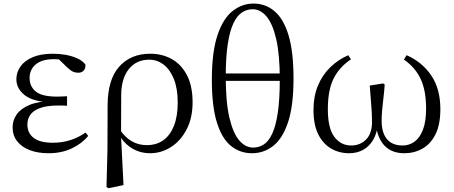

<svg xmlns="http://www.w3.org/2000/svg" viewBox="-20 -825 2489 1052"><path d="M245.3 14.6Q187 14.6 142.7 -2.5Q98.3 -19.6 73.7 -51.5Q49.1 -83.4 49.1 -126.7Q49.1 -165.3 70.9 -197.3Q92.7 -229.3 140.5 -249.5Q188.3 -269.8 265.7 -271.6V-263.4Q162.9 -266.8 116.3 -302.9Q69.7 -339 69.7 -390.7Q69.7 -428.3 91.7 -460Q113.6 -491.8 158.1 -511.2Q202.6 -530.6 269.8 -530.6Q305.9 -530.6 340.4 -524.4Q375 -518.1 403.3 -505.3Q431.6 -492.4 447.6 -471.9Q450.2 -450.8 438.8 -438.7Q427.5 -426.5 409.6 -426.5Q392.7 -426.5 379.7 -432.4Q366.7 -438.4 346.9 -456.8L289.6 -512.6L345.7 -511.5L355 -491.9Q329.4 -496.3 311.7 -498.5Q294.1 -500.7 274.7 -500.7Q210 -500.7 176 -472.4Q142.1 -444.1 142.1 -397.6Q142.1 -351.6 176 -323.6Q209.8 -295.7 291.2 -295.7Q303.3 -295.7 316.2 -296.2Q329.1 -296.7 347.3 -297.7V-245.7Q327.9 -246.9 318.4 -246.9Q309 -246.9 300.6 -246.9Q235.1 -246.9 198.1 -232.6Q161.1 -218.4 145.6 -195.2Q130 -172 130 -143.3Q130 -95.8 164.7 -69.3Q199.4 -42.9 269.6 -42.9Q320.3 -42.9 365.3 -57.2Q410.3 -71.5 448.9 -98.8L463.3 -80.5Q429.8 -38.9 373.8 -12.1Q317.9 14.6 245.3 14.6Z M563.6 199.6 568.8 -5.5 569.6 -245.2Q569.6 -388.7 632.9 -459.6Q696.3 -530.6 803 -530.6Q869.7 -530.6 922.2 -500.8Q974.7 -471 1004.9 -411.9Q1035.2 -352.7 1035.2 -264.3Q1035.2 -178.8 1002.7 -116.2Q970.2 -53.6 917.1 -19.5Q864 14.6 802.2 14.6Q745.7 14.6 699.5 -14.7Q653.4 -44.1 627.4 -97.7H624L637.8 -113.1Q664.3 -73.6 700.9 -51.7Q737.6 -29.8 784.7 -29.8Q837.4 -29.8 875.1 -56.9Q912.8 -83.9 933.3 -136.1Q953.7 -188.2 953.7 -263.1Q953.7 -339.4 932.8 -391.7Q911.8 -443.9 876.5 -471Q841.2 -498 797.3 -498Q727.8 -498 686.4 -447.1Q645.1 -396.2 644.1 -306.4L643.3 -94.1L642.8 -84.8L656.7 188.8L574.2 206.4Z M1360.8 14.6Q1295.5 14.6 1245.8 -25.2Q1196.1 -65.1 1168.5 -153.5Q1140.8 -241.9 1140.8 -387.6Q1140.8 -539.7 1171.4 -631.3Q1201.9 -723 1253.9 -764.2Q1305.9 -805.5 1368.9 -805.5Q1435 -805.5 1484.5 -763.4Q1534 -721.4 1561.1 -631.3Q1588.2 -541.2 1588.2 -394.7Q1588.2 -244 1558 -154.5Q1527.8 -64.9 1476.4 -25.1Q1425 14.6 1360.8 14.6ZM1367.3 -16.4Q1399.4 -16.4 1426 -34Q1452.6 -51.6 1472.1 -93.8Q1491.6 -135.9 1502.3 -208.6Q1513 -281.2 1513 -390.5Q1513 -525 1493.7 -609.4Q1474.5 -693.8 1440.8 -734.1Q1407.1 -774.4 1364.8 -774.4Q1332.7 -774.4 1305.5 -756.5Q1278.3 -738.7 1258.7 -696.9Q1239 -655.1 1228 -583.7Q1216.9 -512.3 1216.9 -404.9Q1216.9 -265.7 1237 -180.2Q1257.2 -94.6 1291 -55.5Q1324.8 -16.4 1367.3 -16.4ZM1168.2 -381.9V-422.4H1564.1V-381.9Z M1893.1 14.6Q1837.7 14.6 1793.2 -11.7Q1748.7 -38.1 1723.2 -90.4Q1697.7 -142.6 1697.7 -221.4Q1697.7 -297.1 1721.9 -355.6Q1746.2 -414.1 1789.3 -456.1Q1832.4 -498.1 1888.1 -522.4L1903 -500Q1839.1 -457.5 1807.7 -394.3Q1776.3 -331.2 1776.3 -226.6Q1776.3 -121.3 1812.3 -74.5Q1848.3 -27.8 1904.2 -27.8Q1952.9 -27.8 1985.6 -60.4Q2018.3 -93 2018.3 -157.3Q2018.3 -203.8 2014.1 -249Q2009.9 -294.1 2005.9 -356.2L2079.2 -367.9L2087.8 -361.9Q2085.4 -324.8 2081 -289.5Q2076.7 -254.2 2073.9 -222.8Q2071 -191.4 2071 -164.1Q2071 -97.7 2100.2 -62.8Q2129.3 -27.8 2186.1 -27.8Q2221.5 -27.8 2250.4 -48.2Q2279.3 -68.5 2296.9 -113.1Q2314.6 -157.6 2314.6 -229.5Q2314.6 -328.9 2284.9 -392.3Q2255.3 -455.6 2193 -498.6L2207.9 -522.6Q2292.7 -485.3 2342.7 -411.9Q2392.8 -338.4 2392.8 -226.7Q2392.8 -142.9 2366.4 -89.7Q2340 -36.5 2295 -10.9Q2250.1 14.6 2195 14.6Q2127.7 14.6 2087.8 -25.9Q2048 -66.5 2037.7 -149.5H2050Q2046.9 -97.3 2025.7 -60.4Q2004.5 -23.6 1970.6 -4.5Q1936.8 14.6 1893.1 14.6Z"/></svg>

Font: Noto Serif SC
Style: Regular
Weight: 200
Designer: Ryoko NISHIZUKA 西塚涼子 (kana & ideographs); Frank Grießhammer (Latin, Greek & Cyrillic); Wenlong ZHANG 张文龙 (bopomofo); San
Foundry: Adobe
Version: Version 2.001;hotconv 1.1.0;makeotfexe 2.6.0